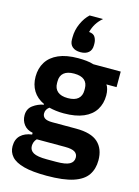

<svg xmlns="http://www.w3.org/2000/svg" viewBox="-147 -889 856 1181"><g transform="rotate(15 281.0 -298.5)"><path d="M555 38Q555 93 528.5 132Q502 171 440 191.5Q378 212 271 212Q180 212 125.5 197.5Q71 183 46.5 155.5Q22 128 22 90Q22 46 48 21Q74 -4 120 -10V-21Q83 -28 63.5 -53.5Q44 -79 44 -113Q44 -154 74.5 -176.5Q105 -199 142 -206V-210Q95 -232 71.5 -270.5Q48 -309 48 -360Q48 -413 73 -453Q98 -493 148 -515Q198 -537 273 -537Q298 -537 324 -534.5Q350 -532 372 -525H546V-426H482V-424Q489 -416 493.5 -398Q498 -380 498 -360Q498 -308 473.5 -268.5Q449 -229 399 -207.5Q349 -186 273 -186Q247 -186 223.5 -189Q200 -192 180 -197Q170 -190 163.5 -179.5Q157 -169 157 -155Q157 -136 171.5 -125.5Q186 -115 220 -115H372Q468 -115 511.5 -75Q555 -35 555 38ZM273 -283Q317 -283 338.5 -302Q360 -321 360 -355V-367Q360 -402 338.5 -420.5Q317 -439 273 -439Q230 -439 208 -420.5Q186 -402 186 -367V-355Q186 -321 208 -302Q230 -283 273 -283ZM416 58Q416 35 397.5 23Q379 11 335 11H155Q145 21 140.5 33.5Q136 46 136 58Q136 86 161 100Q186 114 246 114H306Q366 114 391 100Q416 86 416 58ZM275 -576Q242 -576 223.5 -592Q205 -608 205 -638V-652Q205 -698 224.5 -741Q244 -784 272 -809H357Q332 -787 317.5 -763.5Q303 -740 295 -710Q324 -708 334.5 -689.5Q345 -671 345 -649V-638Q345 -608 326.5 -592Q308 -576 275 -576Z"/></g></svg>

Font: IBM Plex Sans Var
Style: Regular
Weight: 400
Designer: Mike Abbink, Paul van der Laan, Pieter van Rosmalen
Foundry: Bold Monday
Version: Version 3.000